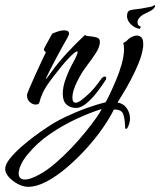

<svg xmlns="http://www.w3.org/2000/svg" viewBox="-91 -404 618 740"><path d="M202 12Q180 12 165.5 -1Q151 -14 151 -42Q151 -66 159 -90.5Q167 -115 176.5 -135Q186 -155 192 -165Q214 -206 206 -206Q199 -206 174.5 -180.5Q150 -155 115 -109Q84 -69 74 -46.5Q64 -24 61 -10Q60 -1 46 -1Q35 -1 24 -10.5Q13 -20 13 -37Q13 -42 22 -63Q31 -84 43.5 -112Q56 -140 68 -165Q80 -190 86 -203Q74 -210 81 -221L110 -274Q113 -276 128.5 -281.5Q144 -287 157 -287Q175 -287 175 -275Q175 -269 167 -255Q164 -250 153 -230.5Q142 -211 128.5 -185.5Q115 -160 103.5 -137.5Q92 -115 87 -104Q87 -103 86.5 -102.5Q86 -102 86 -101Q86 -97 93.5 -108Q101 -119 105 -124Q135 -165 167.5 -200Q200 -235 236 -269Q243 -265 256.5 -264Q270 -263 282 -259.5Q294 -256 294 -243Q294 -223 277.5 -198Q261 -173 241 -147Q222 -122 205 -87Q188 -52 188 -28Q188 -8 201 -8Q207 -8 217 -14Q225 -19 248 -39.5Q271 -60 297 -97Q305 -109 313 -109Q317 -109 318 -105.5Q319 -102 317 -97Q247 12 202 12ZM445 -293Q426 -297 411 -313Q396 -329 399 -349Q401 -360 407 -363Q413 -366 430 -368Q448 -370 454 -371Q460 -372 466.5 -373.5Q473 -375 491 -378Q496 -379 502 -383Q508 -387 506 -378Q505 -374 498.5 -368.5Q492 -363 487 -361Q476 -356 463 -349Q450 -342 442 -330Q439 -324 439 -319Q439 -305 449 -303Q451 -303 451 -300Q451 -298 449 -295Q447 -292 445 -293ZM17 316Q-1 316 -21.5 305.5Q-42 295 -56.5 279Q-71 263 -71 247Q-71 230 -53 207.5Q-35 185 -9.5 162.5Q16 140 41 121.5Q66 103 80 94Q118 67 161.5 46.5Q205 26 246 11.5Q287 -3 316 -10Q321 -18 332 -41Q343 -64 356 -94.5Q369 -125 378 -157Q387 -189 387 -215Q387 -229 384 -239Q392 -241 397.5 -247Q403 -253 413 -260Q417 -262 423.5 -264.5Q430 -267 437 -267Q446 -267 453.5 -260.5Q461 -254 461 -234Q461 -230 461 -226.5Q461 -223 460 -219Q456 -192 443 -160Q430 -128 413.5 -97Q397 -66 382.5 -42.5Q368 -19 362 -9Q385 -5 397.5 13Q410 31 410 53Q410 67 404 81Q399 93 395 93Q391 93 391 81Q390 54 384 36Q378 18 348 18Q332 51 304 91Q276 131 240 170.5Q204 210 165 243Q126 276 88 296Q50 316 17 316ZM5 288Q26 288 62 268Q91 252 122.5 225Q154 198 184 166.5Q214 135 239 104Q264 73 280.5 49.5Q297 26 301 16Q259 29 206.5 53Q154 77 103 111.5Q52 146 14 193Q-1 211 -10 230.5Q-19 250 -19 264Q-19 288 5 288Z"/></svg>

Font: The Nautigal
Style: Bold
Weight: 700
Designer: Robert E. Leuschke
Foundry: Robert E. Leuschke
Version: Version 1.100; ttfautohint (v1.8.3)